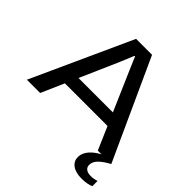

<svg xmlns="http://www.w3.org/2000/svg" viewBox="-239 -916 1319 1319"><g transform="rotate(45 420.5 -257.0)"><path d="M6 0 338 -729H493L826 0H695L460 -541L418 -639H413L371 -538L135 0ZM198 -167 235 -259H597L632 -167ZM753 215Q694 215 661.5 191.5Q629 168 629 127Q629 101 644 75.5Q659 50 688.5 27Q718 4 763 -15H815L825 0Q778 25 750 52Q722 79 722 111Q722 133 738 145.5Q754 158 786 158Q801 158 816 155Q831 152 841 148V199Q828 206 803 210.5Q778 215 753 215Z"/></g></svg>

Font: Mona Sans Expanded Medium
Style: Regular
Weight: 500
Width: 7
Designer: Deni Anggara
Foundry: GitHub
Version: Version 2.000